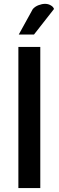

<svg xmlns="http://www.w3.org/2000/svg" viewBox="-20 -964 301 984"><path d="M186.5 0Q186.5 -180.7 186.5 -723.6Q159.2 -723.6 74.2 -723.6Q74.2 -543 74.2 0Q102.5 0 186.5 0ZM256.8 -918Q252.9 -929.7 240.2 -936.5Q227.5 -944.3 210.9 -944.3Q195.3 -944.3 177.7 -937.5Q161.1 -931.6 148.4 -918Q124 -874 76.2 -787.1Q95.7 -787.1 154.3 -787.1Q179.7 -819.3 256.8 -918Z"/></svg>

Font: DaxlinePro-Medium
Style: Medium
Weight: 400
Designer: Hans Reichel
Version: Version 7.502; 2006